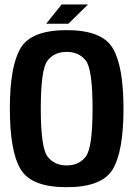

<svg xmlns="http://www.w3.org/2000/svg" viewBox="-20 -812 586 838"><path d="M271 5Q116.5 5 69.8 -73.5Q23 -152 23 -337.5Q23 -523 69.8 -601.8Q116.5 -680.5 271 -680.5Q425.5 -680.5 472.2 -601.5Q519 -522.5 519 -337.5Q519 -152 472.2 -73.5Q425.5 5 271 5ZM271 -90Q325 -90 354.5 -128.8Q384 -167.5 384 -337.5Q384 -509.5 354.5 -547.5Q325 -585.5 271 -585.5Q217 -585.5 187.5 -547.5Q158 -509.5 158 -337.5Q158 -167.5 187.5 -128.8Q217 -90 271 -90ZM181.5 -708.5 249 -792.5H364L278.5 -708.5Z"/></svg>

Font: Anybody SemiBold
Style: Regular
Weight: 600
Designer: Tyler Finck
Foundry: Etcetera Type Company
Version: Version 1.010; ttfautohint (v1.8.3) -l 8 -r 50 -G 200 -x 14 